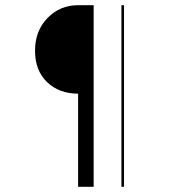

<svg xmlns="http://www.w3.org/2000/svg" viewBox="-20 -720 651 740"><path d="M341 -700V0H281V-359Q208 -359 161.5 -403.5Q115 -448 115 -524.5Q115 -601 163 -650.5Q211 -700 281 -700ZM458 -700V0H448V-700Z"/></svg>

Font: Antic
Style: Regular
Weight: 400
Designer: Santiago Orozco
Foundry: Typemade
Version: Version 1.0012